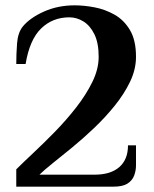

<svg xmlns="http://www.w3.org/2000/svg" viewBox="-20 -700 579 720"><path d="M41 0V-65Q66 -90 105 -126.5Q144 -163 186.5 -206.5Q229 -250 266 -297.5Q303 -345 326.5 -393Q350 -441 350 -487Q350 -539 334 -571.5Q318 -604 293 -619.5Q268 -635 240 -635Q177 -635 134 -593Q91 -551 76 -460H41Q41 -498 44 -537.5Q47 -577 65 -600Q92 -633 144.5 -656.5Q197 -680 260 -680Q295 -680 334.5 -672.5Q374 -665 409.5 -645Q445 -625 467.5 -587Q490 -549 490 -487Q490 -440 468 -394Q446 -348 410.5 -304Q375 -260 333 -220Q291 -180 250 -146.5Q209 -113 176.5 -87Q144 -61 128 -45H335Q395 -45 427.5 -73.5Q460 -102 460 -155H490V-80Q490 -60 483 -41.5Q476 -23 458 -11.5Q440 0 405 0Z"/></svg>

Font: El Messiri
Style: Bold
Weight: 700
Designer: Mohamed Gaber
Foundry: Kief Type Foundry
Version: Version 2.020; ttfautohint (v1.8.3)